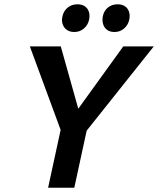

<svg xmlns="http://www.w3.org/2000/svg" viewBox="-20 -874 736 894"><path d="M352 -226 297 -302 554 -658H696ZM204 0 269 -300H391L326 0ZM276 -232 119 -658H263L363 -302ZM326 -725Q305 -725 291 -735Q277 -745 271.5 -762Q266 -779 271 -799Q277 -824 295.5 -839Q314 -854 341 -854Q361 -854 374.5 -845Q388 -836 393.5 -820Q399 -804 395 -783Q390 -758 371 -741.5Q352 -725 326 -725ZM513 -725Q492 -725 478.5 -735Q465 -745 460 -762Q455 -779 459 -799Q464 -824 482.5 -839Q501 -854 528 -854Q548 -854 561.5 -845Q575 -836 580.5 -820Q586 -804 582 -783Q577 -758 558 -741.5Q539 -725 513 -725Z"/></svg>

Font: Ysabeau Infant
Style: Bold Italic
Weight: 700
Italic angle: -12°
Designer: Christian Thalmann (Catharsis Fonts)
Version: Version 2.001;gftools[0.9.30]; featfreeze: ss01,ss02,lnum